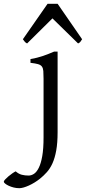

<svg xmlns="http://www.w3.org/2000/svg" viewBox="-137 -738 449 1002"><path d="M163.6 -48.3Q163.6 7.8 156.5 47.1Q149.4 86.4 137 114Q124.5 141.6 107.4 160.6Q90.3 179.7 70.8 195.3Q57.6 205.6 43 214.6Q28.3 223.6 13.7 230.2Q-1 236.8 -13.9 240.5Q-26.9 244.1 -36.1 244.1Q-51.3 244.1 -65.7 240.5Q-80.1 236.8 -91.6 231.4Q-103 226.1 -110.1 220.2Q-117.2 214.4 -117.2 210.4Q-117.2 206.1 -110.1 198.5Q-103 190.9 -93.3 182.6Q-83.5 174.3 -73 167Q-62.5 159.7 -55.2 156.2Q-39.6 169.9 -22.9 174.1Q-6.3 178.2 12.2 178.2Q26.4 178.2 40.3 169.2Q54.2 160.2 65.4 137.7Q76.7 115.2 83.5 76.7Q90.3 38.1 90.3 -21V-327.1Q90.3 -352.1 89.1 -367.2Q87.9 -382.3 81.5 -390.9Q75.2 -399.4 61.3 -403.3Q47.4 -407.2 22 -410.2V-429.7Q42.5 -433.1 58.3 -437.5Q74.2 -441.9 88.6 -446.5Q103 -451.2 116.5 -456.8Q129.9 -462.4 145.5 -468.8H163.6ZM291.5 -533.2Q285.6 -523.9 282.2 -519.5Q278.8 -515.1 270.5 -511.2L136.7 -642.1L4.4 -511.2Q0.5 -513.2 -2.2 -515.1Q-4.9 -517.1 -7.1 -519.5Q-9.3 -522 -11.7 -525.4Q-14.2 -528.8 -17.6 -533.2L111.3 -718.3H163.6Z"/></svg>

Font: Gentium Plus APac
Style: Regular
Weight: 400
Designer: J. Victor Gaultney, Annie Olsen, Iska Routamaa, Becca Hirsbrunner
Foundry: SIL International
Version: Version 5.000